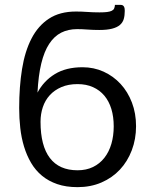

<svg xmlns="http://www.w3.org/2000/svg" viewBox="-20 -764 622 791"><path d="M299.5 -62.5Q335.5 -62.5 363.2 -76Q391 -89.5 410 -113.8Q429 -138 438.8 -171.2Q448.5 -204.5 448.5 -243.5Q448.5 -283 438.8 -315Q429 -347 410 -369.8Q391 -392.5 363.2 -405Q335.5 -417.5 299.5 -417.5Q261.5 -417.5 233 -405.2Q204.5 -393 185.2 -372Q166 -351 156.5 -322.8Q147 -294.5 147 -262.5Q147 -163.5 185.5 -113Q224 -62.5 299.5 -62.5ZM476 -744Q482.5 -744 486 -741.8Q489.5 -739.5 491.2 -735.8Q493 -732 493.5 -727.8Q494 -723.5 494 -719Q494 -700 489.8 -685.5Q485.5 -671 473.8 -661Q462 -651 441.5 -645.8Q421 -640.5 389 -640.5Q364.5 -640.5 341.2 -642.2Q318 -644 298 -644Q261 -644 232.2 -629.5Q203.5 -615 182.8 -583.5Q162 -552 150 -502.2Q138 -452.5 134.5 -382.5Q160 -430.5 206 -458.8Q252 -487 320 -487Q366.5 -487 406.8 -468.8Q447 -450.5 476.8 -418.2Q506.5 -386 523.5 -341.5Q540.5 -297 540.5 -244Q540.5 -191 523 -145Q505.5 -99 474 -65.2Q442.5 -31.5 398 -12.2Q353.5 7 299.5 7Q252 7 215.8 -5.5Q179.5 -18 152.8 -40.2Q126 -62.5 108 -93.2Q90 -124 79 -160.2Q68 -196.5 63.5 -236.8Q59 -277 59 -319Q59 -406.5 70.8 -479.5Q82.5 -552.5 109.8 -605.2Q137 -658 181.8 -687.2Q226.5 -716.5 293 -716.5Q315.5 -716.5 339.2 -714.8Q363 -713 390 -713Q409 -713 421 -714.5Q433 -716 440.2 -719.5Q447.5 -723 450.2 -729Q453 -735 453.5 -744Z"/></svg>

Font: Lato-Regular
Style: Regular
Weight: 400
Designer: Lukasz Dziedzic with Adam Twardoch and Botio Nikoltchev
Foundry: tyPoland Lukasz Dziedzic
Version: Version 2.015; 2015-08-06; http://www.latofonts.com/